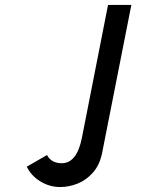

<svg xmlns="http://www.w3.org/2000/svg" viewBox="-20 -730 640 774"><path d="M229 -72Q289.5 -72 310 -173.5L415.5 -710H509.5L391.5 -112.5Q381.5 -64 354 -33.5Q326.5 -3 291.8 10.5Q257 24 223 24Q179.5 24 142.5 1.2Q105.5 -21.5 88 -58L169.5 -105Q187 -72 229 -72Z"/></svg>

Font: JuliaMono MediumItalic
Style: Regular
Weight: 500
Italic angle: -9°
Monospace: yes
Designer: cormullion
Foundry: corm
Version: Version 0.049; ttfautohint (v1.8.4)